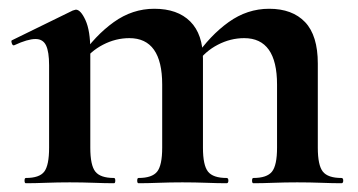

<svg xmlns="http://www.w3.org/2000/svg" viewBox="-20 -418 817 438"><path d="M558 0Q555 0 555 -6Q555 -12 558 -12Q589 -12 600.5 -26.5Q612 -41 612 -81V-225Q612 -331 537 -331Q506 -331 477 -316Q448 -301 430 -275L425 -287Q459 -337 501.5 -367.5Q544 -398 594 -398Q647 -398 676 -367.5Q705 -337 705 -273V-81Q705 -41 716.5 -26.5Q728 -12 759 -12Q763 -12 763 -6Q763 0 759 0Q739 0 713 -1Q687 -2 658 -2Q630 -2 604 -1Q578 0 558 0ZM296 0Q293 0 293 -6Q293 -12 296 -12Q327 -12 338.5 -26.5Q350 -41 350 -81V-225Q350 -331 275 -331Q244 -331 215 -316Q186 -301 168 -275L163 -287Q197 -337 239.5 -367.5Q282 -398 332 -398Q385 -398 414 -369Q443 -340 443 -284V-81Q443 -41 454.5 -26.5Q466 -12 497 -12Q501 -12 501 -6Q501 0 497 0Q477 0 451 -1Q425 -2 396 -2Q368 -2 342 -1Q316 0 296 0ZM39 0Q36 0 36 -6Q36 -12 39 -12Q70 -12 81 -26.5Q92 -41 92 -81V-269Q92 -300 85 -314.5Q78 -329 61 -329Q52 -329 40 -325.5Q28 -322 13 -315Q9 -313 7 -319Q5 -325 7 -326L146 -394Q152 -396 153 -396Q164 -396 175 -372Q186 -348 186 -303V-81Q186 -41 197.5 -26.5Q209 -12 240 -12Q243 -12 243 -6Q243 0 240 0Q220 0 194 -1Q168 -2 139 -2Q111 -2 85 -1Q59 0 39 0Z"/></svg>

Font: Cormorant Light
Style: Bold
Weight: 700
Version: Version 4.000